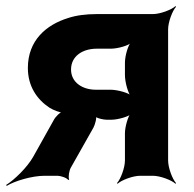

<svg xmlns="http://www.w3.org/2000/svg" viewBox="-54 -574 633 627"><path d="M121 -181 55 -63C35 -27 -8 14 -34 30L-32 33C-6 17 50 0 92 0H134C144 0 165 7 169 14L172 12C168 5 172 -17 177 -26L251 -157C256 -166 263 -190 259 -197L256 -195C260 -188 284 -183 294 -183H310C330 -183 367 -193 378 -204L375 -207C364 -196 354 -159 354 -139V-50C354 -26 340 11 328 24L330 26C343 14 380 0 404 0H445C469 0 506 14 519 26L521 24C509 11 495 -26 495 -50V-478C495 -502 509 -539 521 -552L519 -554C506 -542 469 -528 445 -528H262C227 -528 195 -524 168 -515C97 -493 37 -442 37 -352C37 -292 67 -249 108 -222C119 -215 144 -205 154 -206L153 -210C143 -209 127 -193 121 -181ZM178 -347C178 -391 216 -415 262 -415H308C330 -415 367 -425 378 -437L376 -439C364 -428 354 -391 354 -369V-329C354 -306 364 -268 376 -256L379 -259C367 -271 329 -281 307 -281H259C215 -281 178 -305 178 -347Z"/></svg>

Font: Asimov
Style: Edge
Weight: 500
Designer: Google
Version: Version 2.000980: 2014